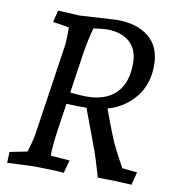

<svg xmlns="http://www.w3.org/2000/svg" viewBox="-81 -787 792 865"><g transform="rotate(10 315.0 -355.0)"><path d="M214 -705 385 -715Q477 -715 531 -671Q585 -627 585 -541.5Q585 -456 537.5 -396.5Q490 -337 412 -314Q457 -191 475.5 -153.5Q494 -116 524 -61L593 -54L578 5Q502 0 423 0Q396 -92 387 -116L318 -301Q284 -301 226 -303L206 -167Q197 -104 197 -61L284 -54L268 5Q204 0 124 0L9 5L11 -45L91 -61Q106 -111 111 -137L175 -568Q177 -585 177 -644L103 -656L116 -710Q181 -707 214 -705ZM346 -665Q337 -665 287 -659Q272 -608 261 -538L234 -356Q281 -351 309 -351Q396 -351 443 -397.5Q490 -444 490 -534Q490 -598 452 -631.5Q414 -665 346 -665Z"/></g></svg>

Font: Andada SC
Style: Italic
Weight: 400
Italic angle: -8.29999°
Designer: Carolina Giovagnoli
Foundry: Carolina Giovagnoli
Version: Version 1.003